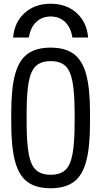

<svg xmlns="http://www.w3.org/2000/svg" viewBox="-20 -994 540 1024"><path d="M250 -974Q334 -974 388.5 -925Q443 -876 450 -794H366Q358 -847 327.5 -876.5Q297 -906 250 -906Q204 -906 173 -876.5Q142 -847 134 -794H50Q57 -876 111.5 -925Q166 -974 250 -974ZM250 10Q173 10 127 -23.5Q81 -57 60.5 -133Q40 -209 40 -335V-395Q40 -522 60.5 -597.5Q81 -673 127 -706.5Q173 -740 250 -740Q327 -740 373 -706.5Q419 -673 439.5 -597.5Q460 -522 460 -395V-335Q460 -209 439.5 -133Q419 -57 373 -23.5Q327 10 250 10ZM250 -62Q300 -62 327.5 -86.5Q355 -111 366.5 -171.5Q378 -232 378 -340V-390Q378 -498 366.5 -558.5Q355 -619 327.5 -643.5Q300 -668 250 -668Q201 -668 173 -643.5Q145 -619 133.5 -558.5Q122 -498 122 -390V-340Q122 -232 133.5 -171.5Q145 -111 173 -86.5Q201 -62 250 -62Z"/></svg>

Font: M PLUS 1 Code
Style: Regular
Weight: 400
Designer: Coji Morishita
Foundry: UNDERFOREST DESIGN
Version: Version 1.005